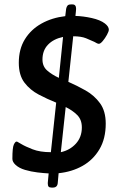

<svg xmlns="http://www.w3.org/2000/svg" viewBox="-20 -778 540 868"><path d="M213 70Q203 70 199.5 65.5Q196 61 196 50Q196 48 197.5 32.5Q199 17 200 6Q179 5 149.5 1.5Q120 -2 93 -10Q66 -18 50 -33Q36 -46 36 -60Q36 -111 42.5 -124.5Q49 -138 55 -138Q58 -138 63 -134.5Q68 -131 76 -127Q94 -116 127.5 -103Q161 -90 210 -90L234 -314Q194 -330 155 -350.5Q116 -371 90.5 -404.5Q65 -438 65 -494Q65 -556 92.5 -600.5Q120 -645 167.5 -671.5Q215 -698 275 -705L279 -738Q281 -748 285.5 -753Q290 -758 301 -758H308Q324 -758 324 -738Q324 -736 323 -725Q322 -714 321 -706Q356 -705 394.5 -696.5Q433 -688 454 -672Q472 -658 472 -644Q472 -636 463.5 -620.5Q455 -605 444.5 -592.5Q434 -580 427 -580Q423 -580 418 -582.5Q413 -585 406 -589Q391 -596 369 -605Q347 -614 311 -614L289 -408Q328 -391 367 -369Q406 -347 432 -311.5Q458 -276 458 -219Q458 -151 429.5 -103Q401 -55 353 -28Q305 -1 245 5L241 50Q239 70 219 70ZM246 -426 265 -611Q222 -602 197 -576Q172 -550 172 -509Q172 -478 193 -459.5Q214 -441 246 -426ZM255 -90Q296 -99 323 -128.5Q350 -158 350 -202Q350 -237 329 -258Q308 -279 277 -294Z"/></svg>

Font: Asap Medium
Style: Italic
Weight: 500
Italic angle: -6°
Designer: Pablo Cosgaya
Foundry: Omnibus-Type
Version: Version 3.001; ttfautohint (v1.8.3)